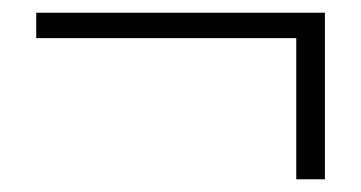

<svg xmlns="http://www.w3.org/2000/svg" viewBox="-20 -404 568 302"><path d="M446 -122V-344H37V-384H491V-122Z"/></svg>

Font: Noto Sans SC ExtraLight
Style: Regular
Weight: 250
Designer: Ryoko NISHIZUKA 西塚涼子 (kana, bopomofo & ideographs); Paul D. Hunt (Latin, Greek & Cyrillic); Sandoll Communications 산돌커뮤니
Foundry: Adobe
Version: Version 2.004-H2;hotconv 1.0.118;makeotfexe 2.5.65603